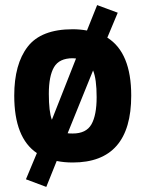

<svg xmlns="http://www.w3.org/2000/svg" viewBox="-20 -627 572 755"><path d="M266 -512Q294 -512 322 -507L362 -607L443 -577L402 -479Q496 -420 496 -251Q496 12 266 12Q232 12 203 6L162 108L82 78L125 -25Q36 -85 36 -251Q36 -375 89 -443.5Q142 -512 266 -512ZM266 -102Q319 -102 339.5 -138Q360 -174 360 -245Q360 -316 346 -350L246 -103Q252 -102 266 -102ZM279 -397 266 -398Q213 -398 192.5 -363Q172 -328 172 -258Q172 -188 184 -156Z"/></svg>

Font: Titillium Web
Style: Bold
Weight: 700
Version: Version 1.001;PS 57.000;hotconv 1.0.70;makeotf.lib2.5.55311